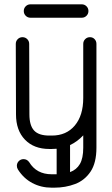

<svg xmlns="http://www.w3.org/2000/svg" viewBox="-20 -684 519 888"><path d="M63 100Q58 92 58 83Q58 70 67 61Q76 52 89 52Q105 52 115 66Q149 122 219 122H231Q237 122 242 122V4Q231 5 220 5H208Q137 5 95.5 -38Q54 -81 54 -155L53 -481Q53 -494 62 -503Q71 -512 84 -512Q97 -512 106 -503Q115 -494 115 -481L116 -155Q116 -104 137.5 -80.5Q159 -57 208 -57H220Q287 -57 326 -103.5Q365 -150 365 -231V-481Q365 -494 374 -503Q383 -512 396 -512Q409 -512 417.5 -503Q426 -494 426 -481V-1Q426 69 399 109.5Q372 150 327.5 167Q283 184 231 184H219Q170 184 129.5 162.5Q89 141 63 100ZM365 -1V-58Q338 -29 304 -13V112Q334 101 349.5 74.5Q365 48 365 -1ZM358 -664Q371 -664 380 -655Q389 -646 389 -633Q389 -620 380 -611Q371 -602 358 -602H121Q108 -602 99 -611Q90 -620 90 -633Q90 -646 99 -655Q108 -664 121 -664Z"/></svg>

Font: Libertine Sup Medium
Style: Regular
Weight: 500
Designer: Bastien Sozeau
Foundry: NBR — Bastien Sozeau
Version: Version 2.003; ttfautohint (v1.8.4.7-5d5b);gftools[0.9.33]